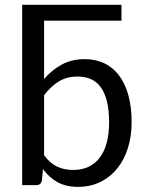

<svg xmlns="http://www.w3.org/2000/svg" viewBox="-20 -756 600 784"><path d="M160 -122Q184.5 -89 213.5 -75.5Q242.5 -62 278.5 -62Q349.5 -62 387.5 -112.5Q425.5 -163 425.5 -256.5Q425.5 -306 416.8 -341.5Q408 -377 391.5 -399.8Q375 -422.5 351 -433Q327 -443.5 296.5 -443.5Q253 -443.5 220.2 -423.5Q187.5 -403.5 160 -367ZM160 -433.5Q192 -470.5 232.5 -492.5Q273 -514.5 325.5 -514.5Q369.5 -514.5 405 -498Q440.5 -481.5 465.5 -448.8Q490.5 -416 504 -367.8Q517.5 -319.5 517.5 -256.5Q517.5 -200.5 502.5 -152.2Q487.5 -104 459.2 -68.8Q431 -33.5 390.2 -13.2Q349.5 7 298.5 7Q249.5 7 215.2 -12Q181 -31 155.5 -65L151 -19Q147 0 128 0H70.5V-736.5H476V-671.5H160Z"/></svg>

Font: Lato-Regular
Style: Regular
Weight: 400
Designer: Lukasz Dziedzic with Adam Twardoch and Botio Nikoltchev
Foundry: tyPoland Lukasz Dziedzic
Version: Version 2.015; 2015-08-06; http://www.latofonts.com/